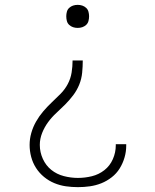

<svg xmlns="http://www.w3.org/2000/svg" viewBox="-20 -558 640 791"><path d="M301 213Q276 213 251.5 209.5Q227 206 204 196.5Q181 187 161.5 171Q142 155 128.5 134Q115 113 108.5 88.5Q102 64 102 39Q102 14 109 -10.5Q116 -35 128.5 -57Q141 -79 157.5 -98.5Q174 -118 192.5 -135.5Q211 -153 229 -171Q247 -189 259 -211.5Q271 -234 275 -259Q279 -284 279 -309H321Q321 -284 318.5 -258.5Q316 -233 306.5 -209.5Q297 -186 281.5 -165.5Q266 -145 248.5 -127.5Q231 -110 212 -92.5Q193 -75 178 -54.5Q163 -34 153.5 -10Q144 14 144 39Q144 69 156.5 96.5Q169 124 191.5 142Q214 160 243 167.5Q272 175 301 175Q330 175 358.5 168Q387 161 410 143Q433 125 445 97.5Q457 70 457 41Q457 40 457 38.5Q457 37 457 36H500Q500 38 500 39.5Q500 41 500 43Q500 67 493 91Q486 115 473 136Q460 157 440 172.5Q420 188 397.5 197Q375 206 350.5 209.5Q326 213 301 213ZM300 -443Q290 -443 281 -446Q272 -449 265 -455.5Q258 -462 255.5 -471.5Q253 -481 253 -491Q253 -500 255.5 -509.5Q258 -519 265 -525.5Q272 -532 281 -535Q290 -538 300 -538Q310 -538 319 -535Q328 -532 335 -525.5Q342 -519 344.5 -509.5Q347 -500 347 -491Q347 -481 344.5 -471.5Q342 -462 335 -455.5Q328 -449 319 -446Q310 -443 300 -443Z"/></svg>

Font: Iosevka Curly Slab XLtEx
Style: Regular
Weight: 200
Width: 7
Monospace: yes
Designer: Belleve Invis
Foundry: Belleve Invis
Version: Version 11.1.0; ttfautohint (v1.8.3)